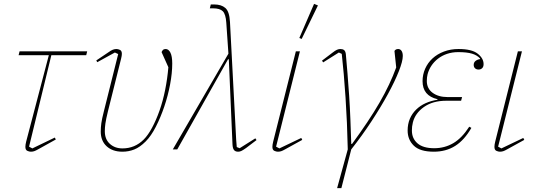

<svg xmlns="http://www.w3.org/2000/svg" viewBox="-20 -771 2798 991"><path d="M81 -506H430L425 -486H245L130 -14L147 -5L263 -61L268 -51L178 -1Q164 7 156 9.5Q148 12 139 12Q131 12 121 7.5Q111 3 111 -13Q111 -24 115 -40L232 -486H76Z M477 -459 538 -500Q553 -511 562.5 -514.5Q572 -518 581 -518Q589 -518 599 -513.5Q609 -509 609 -493Q609 -484 605 -468L537 -196Q527 -155 524 -133.5Q521 -112 521 -94Q521 -52 547 -28.5Q573 -5 612 -5Q676 -5 722 -51Q744 -73 765 -112Q786 -151 803.5 -200.5Q821 -250 832.5 -307.5Q844 -365 849 -424L814 -502Q816 -508 821 -513Q826 -518 835 -518Q850 -518 859.5 -499.5Q869 -481 869 -443Q869 -394 858 -335.5Q847 -277 828 -221Q809 -165 784.5 -117Q760 -69 732 -41Q702 -11 673 0.5Q644 12 612 12Q561 12 530.5 -16Q500 -44 500 -92Q500 -113 503 -135Q506 -157 516 -196L590 -492L573 -500L482 -450Z M1159 -494 1148 -654Q1145 -698 1130 -713Q1115 -728 1080 -728H1063L1068 -748H1086Q1122 -748 1143 -730Q1164 -712 1167 -658L1199 -50Q1201 -26 1202 -12L1217 -6L1298 -57L1304 -48L1250 -7Q1233 5 1225 8.5Q1217 12 1209 12Q1195 12 1188 3.5Q1181 -5 1180 -26L1161 -465H1157L895 0H872Z M1540 -49 1453 -1Q1439 7 1431 9.5Q1423 12 1414 12Q1406 12 1396 7.5Q1386 3 1386 -13Q1386 -24 1390 -40L1507 -506H1528L1405 -14L1422 -5L1535 -59ZM1601 -751 1621 -743 1537 -570 1525 -575Z M1775 0Q1772 -140 1763.5 -267.5Q1755 -395 1744 -493L1729 -500L1648 -449L1642 -458L1696 -499Q1710 -510 1719 -514Q1728 -518 1737 -518Q1749 -518 1756 -512.5Q1763 -507 1765 -492Q1769 -447 1773.5 -393Q1778 -339 1782 -279Q1786 -219 1788.5 -155.5Q1791 -92 1793 -28H1797Q1840 -87 1875.5 -140Q1911 -193 1939 -241.5Q1967 -290 1988 -334.5Q2009 -379 2025 -423L2016 -508Q2022 -518 2035 -518Q2046 -518 2052.5 -508.5Q2059 -499 2059 -482Q2059 -455 2038.5 -403Q2018 -351 1982 -285Q1946 -219 1897.5 -145Q1849 -71 1793 0L1742 200H1720Z M2283 -251Q2214 -251 2168.5 -219Q2123 -187 2111 -139Q2108 -127 2107 -117.5Q2106 -108 2106 -97Q2106 -56 2135 -31Q2164 -6 2221 -6Q2275 -6 2319.5 -32Q2364 -58 2402 -117L2413 -111Q2377 -48 2329.5 -18Q2282 12 2219 12Q2148 12 2116 -19Q2084 -50 2084 -97Q2084 -131 2095.5 -158Q2107 -185 2128 -205.5Q2149 -226 2177 -238.5Q2205 -251 2238 -256V-259Q2161 -277 2161 -352Q2161 -386 2174.5 -416.5Q2188 -447 2212.5 -469.5Q2237 -492 2271.5 -505Q2306 -518 2347 -518Q2415 -518 2445.5 -494Q2476 -470 2476 -440Q2476 -426 2468.5 -419Q2461 -412 2450 -412Q2439 -412 2432 -418.5Q2425 -425 2425 -436Q2425 -449 2434.5 -456.5Q2444 -464 2458 -466V-469Q2443 -486 2416.5 -494Q2390 -502 2345 -502Q2314 -502 2287.5 -493Q2261 -484 2240.5 -468Q2220 -452 2206.5 -431.5Q2193 -411 2187 -388Q2183 -372 2183 -353Q2183 -314 2213 -292Q2243 -270 2290 -270H2365L2360 -251Z M2686 -49 2599 -1Q2585 7 2577 9.5Q2569 12 2560 12Q2552 12 2542 7.5Q2532 3 2532 -13Q2532 -24 2536 -40L2653 -506H2674L2551 -14L2568 -5L2681 -59Z"/></svg>

Font: IBM Plex Serif Thin
Style: Italic
Weight: 100
Italic angle: -14°
Designer: Mike Abbink, Paul van der Laan, Pieter van Rosmalen
Foundry: Bold Monday
Version: Version 3.001